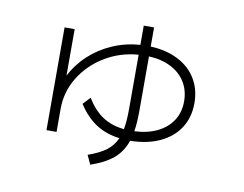

<svg xmlns="http://www.w3.org/2000/svg" viewBox="-69 -677 1001 787"><g transform="rotate(10 432.0 -283.0)"><path d="M150.4 -519.5H192.4V-325.7Q217.8 -375.5 259.3 -413.8Q300.8 -452.1 354.5 -475.3Q408.2 -498.5 468.8 -502.9V-583H511.7V-503.4Q577.6 -500.5 626.7 -475.3Q675.8 -450.2 702.1 -406.5Q728.5 -362.8 728.5 -305.7Q728.5 -246.6 700 -202.4Q671.4 -158.2 618.9 -133.8Q566.4 -109.4 495.6 -108.4Q480 -62 445.8 -33Q411.6 -3.9 351.6 16.6L334 -21.5Q381.8 -38.1 409.2 -58.8Q436.5 -79.6 450.7 -111.3Q394 -118.2 352.1 -145.5Q310.1 -172.9 277.3 -223.6L305.7 -253.9Q335.4 -205.6 372.8 -180.9Q410.2 -156.2 462.4 -150.9Q468.8 -184.6 468.8 -234.4V-461.9Q392.6 -456.1 329.3 -417.7Q266.1 -379.4 229.2 -318.8Q192.4 -258.3 192.4 -188.5V-91.8H150.4ZM685.5 -305.7Q685.5 -350.6 664.3 -385.3Q643.1 -419.9 603.8 -439.9Q564.5 -460 511.7 -462.4V-234.4Q511.7 -186.5 505.9 -149.9Q560.5 -152.3 601.1 -172.1Q641.6 -191.9 663.6 -226.1Q685.5 -260.3 685.5 -305.7Z"/></g></svg>

Font: Pretendard GOV ExtraLight
Style: Regular
Weight: 200
Designer: Base glyphs from Inter by Rasmus Andersson; Hangeul glyphs from Noto Sans CJK(Source Han Sans) by Jang Soo-young and Kan
Foundry: Kil Hyung-jin
Version: Version 1.309